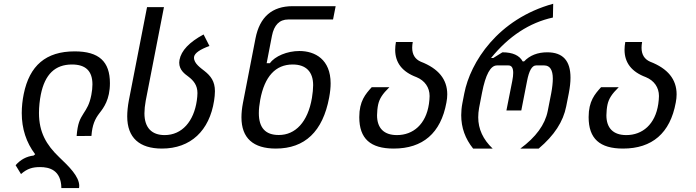

<svg xmlns="http://www.w3.org/2000/svg" viewBox="-20 -780 3652 1008"><path d="M302.2 207.5H395C395.5 204.1 396 201.2 396 196.3C396 146 341.8 93.8 290.5 44.9C223.1 -19.5 184.6 -85.9 184.6 -187C184.6 -219.2 188.5 -254.9 194.3 -283.7C215.8 -390.1 269.5 -441.4 357.9 -441.4C429.7 -441.4 465.3 -407.2 465.3 -336.9C465.3 -320.3 463.4 -301.8 459.5 -281.7C449.7 -231.4 435.5 -210.9 418 -183.6C399.4 -154.3 387.7 -132.3 382.3 -65.9L460 -66.4C464.4 -124 478 -154.8 502.9 -187C523.9 -213.9 557.1 -257.3 557.1 -343.3C557.1 -457 499.5 -510.3 372.1 -510.3C220.7 -510.3 134.8 -435.5 104.5 -286.1C98.1 -254.9 94.2 -219.7 94.2 -186.5C94.2 -104.5 117.7 -31.7 164.6 29.8L156.7 36.6C119.6 41 87.9 57.6 62 87.4L90.3 133.8C123.5 104.5 151.9 97.2 190.4 97.2C237.3 97.2 300.8 111.3 302.2 207.5Z M830.1 0C981.4 0 1079.6 -94.2 1104 -251.5C1106.4 -267.1 1108.4 -285.6 1108.4 -301.3C1108.4 -353 1086.4 -381.3 1053.7 -407.2C1034.2 -422.9 998.5 -446.3 998.5 -476.6C998.5 -478.5 998.5 -480.5 999 -482.4C1002.9 -501.5 1029.8 -520.5 1079.6 -538.6L1048.8 -599.1C973.6 -558.6 931.6 -514.2 922.4 -465.8C921.4 -460.9 920.9 -456.1 920.9 -451.2C920.9 -411.6 951.2 -391.1 968.8 -377.9C996.6 -356.9 1016.6 -332 1016.6 -291.5C1016.6 -280.8 1015.1 -264.2 1013.2 -251.5C997.6 -144 936.5 -70.8 844.2 -70.8C777.3 -70.8 738.3 -108.9 738.3 -185.1C738.3 -204.1 740.7 -228 745.1 -251.5L840.8 -742.7H752L656.2 -251.5C650.9 -223.1 647.9 -193.4 647.9 -168.9C647.9 -56.6 712.4 0 830.1 0Z M1428.2 0C1580.1 0 1674.8 -89.4 1708 -267.6C1713.4 -296.4 1715.8 -320.8 1715.8 -342.3C1715.8 -467.8 1634.3 -512.2 1551.8 -512.2C1487.3 -512.2 1422.9 -484.9 1397 -448.2H1379.9L1407.7 -591.8C1418.9 -648.9 1447.3 -677.7 1493.2 -677.7H1728.5L1742.2 -747.6H1516.6C1408.2 -747.6 1343.3 -690.9 1321.3 -578.1L1255.4 -239.3C1250 -211.4 1247.6 -186 1247.6 -164.1C1247.6 -54.7 1309.6 0 1428.2 0ZM1442.9 -71.3C1373.5 -71.3 1338.9 -109.4 1338.9 -186C1338.9 -206.5 1341.3 -230 1346.2 -256.3C1369.1 -378.9 1426.8 -441.4 1516.6 -441.4C1586.9 -441.4 1624 -402.8 1624 -333C1624 -314.9 1621.6 -289.6 1617.7 -266.1C1596.2 -138.7 1530.3 -71.3 1444.3 -71.3Z M2046.9 0C2199.2 0 2294.4 -80.6 2323.7 -241.7C2326.7 -257.8 2328.1 -270.5 2328.1 -284.7C2328.1 -363.8 2281.7 -420.4 2189 -456.1C2159.2 -469.2 2144 -493.7 2144 -529.3C2144 -538.6 2145 -548.8 2147 -559.6H2058.6C2056.2 -545.4 2054.7 -531.7 2054.7 -518.6C2054.7 -450.7 2091.8 -402.8 2166.5 -375C2210.4 -356.9 2235.4 -320.8 2235.4 -275.9C2235.4 -265.1 2233.9 -247.6 2231.9 -234.4C2216.3 -127.4 2148.9 -70.8 2064 -70.8C1996.1 -70.8 1959.5 -106.9 1959.5 -174.8C1959.5 -192.4 1961.9 -215.8 1965.3 -231C1972.2 -261.7 1987.3 -286.1 2024.4 -322.3H1931.6C1898.9 -286.1 1866.2 -249.5 1866.2 -165C1866.2 -51.8 1924.8 0 2046.9 0Z M2463.9 0H2566.4C2516.1 -47.9 2490.7 -102.5 2490.7 -164.1C2490.7 -178.7 2492.2 -197.3 2495.1 -212.9L2510.7 -293.5C2529.3 -388.7 2555.2 -436.5 2588.9 -436.5H2649.4C2666 -436.5 2674.3 -423.8 2674.3 -397.5C2674.3 -386.2 2672.9 -372.1 2669.4 -355L2638.7 -200.2H2716.8L2747.1 -355C2757.3 -407.7 2772.5 -436.5 2794.4 -436.5H2837.4C2867.2 -436.5 2882.3 -412.6 2882.3 -367.2C2882.3 -347.2 2879.4 -319.3 2874 -291L2855.5 -196.8C2841.3 -125.5 2793.5 -60.1 2711.9 0H2808.1C2890.1 -69.3 2937 -141.6 2952.6 -221.7L2966.3 -291C2972.2 -321.8 2975.1 -348.1 2975.1 -372.1C2975.1 -461.4 2935.1 -505.4 2853 -505.4C2802.7 -505.4 2761.2 -489.3 2731.4 -457.5H2724.1C2707 -489.3 2671.4 -505.4 2617.7 -505.4L2569.8 -475.6H2558.1C2651.4 -590.3 2759.8 -661.1 2882.8 -688L2884.3 -760.3C2593.3 -680.2 2449.2 -453.1 2417.5 -289.6L2407.7 -239.3C2403.3 -217.3 2401.4 -195.3 2401.4 -175.3C2401.4 -109.4 2422.4 -51.8 2463.9 0Z M3251 0C3403.3 0 3498.5 -80.6 3527.8 -241.7C3530.8 -257.8 3532.2 -270.5 3532.2 -284.7C3532.2 -363.8 3485.8 -420.4 3393.1 -456.1C3363.3 -469.2 3348.1 -493.7 3348.1 -529.3C3348.1 -538.6 3349.1 -548.8 3351.1 -559.6H3262.7C3260.3 -545.4 3258.8 -531.7 3258.8 -518.6C3258.8 -450.7 3295.9 -402.8 3370.6 -375C3414.6 -356.9 3439.5 -320.8 3439.5 -275.9C3439.5 -265.1 3438 -247.6 3436 -234.4C3420.4 -127.4 3353 -70.8 3268.1 -70.8C3200.2 -70.8 3163.6 -106.9 3163.6 -174.8C3163.6 -192.4 3166 -215.8 3169.4 -231C3176.3 -261.7 3191.4 -286.1 3228.5 -322.3H3135.7C3103 -286.1 3070.3 -249.5 3070.3 -165C3070.3 -51.8 3128.9 0 3251 0Z"/></svg>

Font: Hack
Style: Oblique
Weight: 400
Italic angle: -12°
Monospace: yes
Designer: Christopher Simpkins
Foundry: Christopher Simpkins
Version: Version 2.010